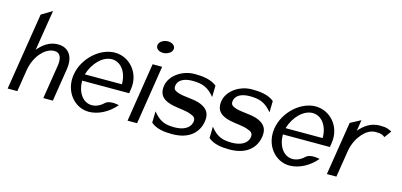

<svg xmlns="http://www.w3.org/2000/svg" viewBox="-61 -1027 2974 1420"><g transform="rotate(15 1426.5 -316.5)"><path d="M30 0H104L130 -164C139 -223 163 -270 191 -303C216 -332 252 -358 293 -358C340 -358 353 -316 344 -258L303 0H376L416 -253C431 -348 390 -412 306 -412C240 -412 193 -374 156 -331L206 -641L124 -591Z M475 -226C454 -95 542 11 653 11C726 11 804 -31 856 -94C856 -94 796 -110 759 -88C729 -59 697 -42 662 -42C594 -42 547 -109 547 -199H907L912 -232C932 -360 841 -462 728 -462C617 -462 496 -357 475 -226ZM554 -249C582 -341 651 -409 720 -409C789 -409 839 -341 838 -249Z M1017 -598C1013 -572 1037 -552 1071 -552C1105 -552 1137 -572 1141 -598C1145 -624 1120 -644 1086 -644C1052 -644 1021 -624 1017 -598ZM948 0H1021L1092 -451H1019Z M1142 -321C1128 -235 1186 -208 1246 -195C1290 -185 1349 -184 1387 -167C1408 -160 1426 -148 1422 -120C1413 -63 1356 -42 1295 -42C1219 -42 1180 -59 1130 -120L1128 -33C1170 3 1229 11 1291 11C1428 11 1489 -61 1502 -142C1513 -209 1481 -240 1438 -259C1384 -284 1299 -276 1248 -299C1231 -306 1218 -316 1222 -342C1230 -392 1282 -409 1337 -409C1413 -409 1457 -392 1507 -331L1509 -418C1466 -454 1402 -462 1340 -462C1239 -462 1154 -396 1142 -321Z M1581 -321C1567 -235 1625 -208 1685 -195C1729 -185 1788 -184 1826 -167C1847 -160 1865 -148 1861 -120C1852 -63 1795 -42 1734 -42C1658 -42 1619 -59 1569 -120L1567 -33C1609 3 1668 11 1730 11C1867 11 1928 -61 1941 -142C1952 -209 1920 -240 1877 -259C1823 -284 1738 -276 1687 -299C1670 -306 1657 -316 1661 -342C1669 -392 1721 -409 1776 -409C1852 -409 1896 -392 1946 -331L1948 -418C1905 -454 1841 -462 1779 -462C1678 -462 1593 -396 1581 -321Z M2012 -226C1991 -95 2079 11 2190 11C2263 11 2341 -31 2393 -94C2393 -94 2333 -110 2296 -88C2266 -59 2234 -42 2199 -42C2131 -42 2084 -109 2084 -199H2444L2449 -232C2469 -360 2378 -462 2265 -462C2154 -462 2033 -357 2012 -226ZM2091 -249C2119 -341 2188 -409 2257 -409C2326 -409 2376 -341 2375 -249Z M2474 0H2547L2579 -201C2588 -260 2613 -306 2641 -339C2666 -368 2700 -394 2743 -394C2788 -394 2798 -387 2814 -374L2853 -427C2827 -439 2818 -448 2760 -448C2690 -448 2642 -410 2605 -367L2618 -451L2539 -409Z"/></g></svg>

Font: Charger Sport
Style: DfNrwObl
Weight: 400
Designer: Jasper
Foundry: Cannot Into Space Fonts
Version: Version 1.1